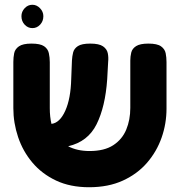

<svg xmlns="http://www.w3.org/2000/svg" viewBox="-20 -768 755 806"><path d="M354 18Q275 18 215.5 -10Q156 -38 116 -85.5Q76 -133 56 -192.5Q36 -252 36 -314V-508Q36 -527 39.5 -544.5Q43 -562 59.5 -573.5Q76 -585 112 -585Q149 -585 165 -574Q181 -563 185 -545Q189 -527 189 -507V-314Q189 -278 196 -248Q231 -252 254 -303Q277 -354 279 -437L282 -514Q283 -532 287 -548Q291 -564 307 -574.5Q323 -585 359 -585Q396 -585 412.5 -573.5Q429 -562 432.5 -544.5Q436 -527 434 -508L430 -435Q422 -320 385.5 -246.5Q349 -173 266 -154Q304 -134 356 -134Q418 -134 455.5 -158.5Q493 -183 510 -224Q527 -265 527 -315V-514Q527 -531 531 -547.5Q535 -564 551.5 -574.5Q568 -585 603 -585Q640 -585 656 -573.5Q672 -562 675.5 -544.5Q679 -527 679 -507V-312Q679 -249 658.5 -190.5Q638 -132 597.5 -85Q557 -38 496 -10Q435 18 354 18ZM116 -650Q97 -650 83.5 -664.5Q70 -679 70 -700Q70 -719 83.5 -733.5Q97 -748 116 -748Q134 -748 148 -733.5Q162 -719 162 -700Q162 -679 148.5 -664.5Q135 -650 116 -650Z"/></svg>

Font: Fredoka SemiBold
Style: Regular
Weight: 600
Designer: Ben Nathan
Foundry: Milena B. Brandão, Ben Nathan
Version: Version 2.001